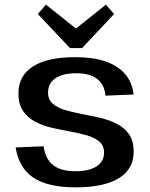

<svg xmlns="http://www.w3.org/2000/svg" viewBox="-20 -794 643 823"><path d="M304 9Q185 9 123 -32.5Q61 -74 47 -162L167 -167Q174 -113 207.5 -86.5Q241 -60 303 -60Q362 -60 394 -81Q426 -102 426 -140Q426 -170 406 -187Q386 -204 353.5 -213.5Q321 -223 282 -230Q243 -237 203.5 -246Q164 -255 131.5 -272Q99 -289 79 -318Q59 -347 59 -394Q59 -469 121 -509Q183 -549 303 -549Q379 -549 431.5 -531Q484 -513 515 -478Q546 -443 553 -389L432 -384Q428 -431 396.5 -455.5Q365 -480 307 -480Q249 -480 217.5 -458.5Q186 -437 186 -397Q186 -367 206 -349.5Q226 -332 258.5 -322.5Q291 -313 330 -305.5Q369 -298 408.5 -289Q448 -280 480.5 -263.5Q513 -247 533 -218.5Q553 -190 553 -144Q553 -69 489.5 -30Q426 9 304 9ZM469 -734 332 -588H280L142 -734L177 -774L339 -645H272L434 -774Z"/></svg>

Font: Pathway Extreme 72pt SemiBold
Style: Regular
Weight: 600
Designer: Eduardo Rodriguez Tunni
Foundry: Eduardo Rodriguez Tunni
Version: Version 1.001;gftools[0.9.26]